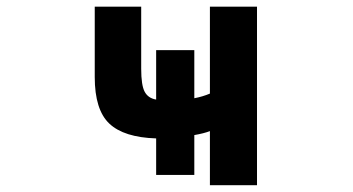

<svg xmlns="http://www.w3.org/2000/svg" viewBox="-20 -543 1040 565"><path d="M551.8 -253.9Q577.1 -258.8 597.7 -267.6V-523.4H736.3V2H597.7V-157.2Q580.1 -150.4 551.8 -145.5V-28.3H439.5V-135.7Q344.7 -138.7 301.8 -179.2Q258.8 -219.7 258.8 -316.4V-523.4H395.5V-340.8Q395.5 -292 405.8 -272.9Q416 -253.9 439.5 -250V-395.5H551.8Z"/></svg>

Font: Gen Shin Gothic Monospace Bold
Style: Bold
Weight: 700
Designer: [Source Han Sans]
Ryoko NISHIZUKA  (kana & ideographs); Paul D. Hunt (Latin, Greek & Cyrillic); Wenlong ZHANG  (bopomofo
Version: Version 1.002.20150607